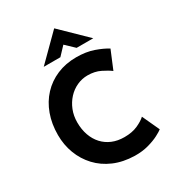

<svg xmlns="http://www.w3.org/2000/svg" viewBox="-228 -1115 1152 1259"><g transform="rotate(-30 348.5 -486.0)"><path d="M647 -61Q635 -51 602.5 -34Q570 -17 523 -4Q476 9 419 8Q332 6 263.5 -23.5Q195 -53 147.5 -104Q100 -155 75 -221Q50 -287 50 -362Q50 -446 75.5 -516Q101 -586 148.5 -637Q196 -688 262 -716Q328 -744 408 -744Q482 -744 539 -724Q596 -704 632 -681L575 -544Q550 -563 508.5 -583.5Q467 -604 413 -604Q371 -604 332.5 -586.5Q294 -569 264.5 -537Q235 -505 218 -462.5Q201 -420 201 -370Q201 -317 216.5 -273Q232 -229 261 -197.5Q290 -166 330.5 -149Q371 -132 422 -132Q481 -132 523 -151Q565 -170 587 -191ZM442 -796 364 -870 398 -880 319 -796H193L378 -980H379L568 -796Z"/></g></svg>

Font: Josefin Sans Thin
Style: Bold
Weight: 700
Version: Version 2.000